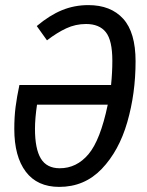

<svg xmlns="http://www.w3.org/2000/svg" viewBox="-20 -720 575 752"><path d="M511 -480Q511 -354 478.5 -241.5Q446 -129 378.5 -58.5Q311 12 212 12Q126 12 81 -47.5Q36 -107 36 -215Q36 -262 41 -301Q46 -340 56 -387H415Q420 -436 420 -482Q420 -562 394.5 -594Q369 -626 317 -626Q276 -626 239.5 -609Q203 -592 164 -562L124 -618Q174 -660 222.5 -680Q271 -700 326 -700Q414 -700 462.5 -646.5Q511 -593 511 -480ZM402 -310H125Q117 -256 117 -215Q117 -137 140 -99Q163 -61 214 -61Q280 -61 326.5 -116Q373 -171 402 -310Z"/></svg>

Font: Fira Sans Extra Condensed
Style: Italic
Weight: 400
Width: 3
Italic angle: -8°
Designer: Carrois Corporate & Edenspiekermann AG
Foundry: Carrois Corporate GbR & Edenspiekermann AG
Version: Version 4.203